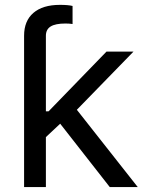

<svg xmlns="http://www.w3.org/2000/svg" viewBox="-20 -754 589 774"><path d="M159.7 -305.2H175.8L409.2 -545.9H518.1L265.6 -286.6H255.9L159.7 -196.3ZM77.1 -545.9H165V0H77.1ZM213.4 -267.1 275.9 -329.1 535.2 0H422.4ZM221.7 -734.4Q254.9 -734.4 272.5 -730V-657.2Q259.3 -659.2 244.1 -659.2Q203.1 -659.2 184.1 -647.2Q165 -635.3 165 -609.9V-436.5H77.1V-609.9Q77.1 -669.9 114.7 -702.1Q152.3 -734.4 221.7 -734.4Z"/></svg>

Font: Inter RS Variable
Style: Regular
Weight: 400
Designer: Rasmus Andersson (customised by Maria Ramos and Noel Pretorius)
Foundry: rsms
Version: Version 3.001;Glyphs 3.2.3 (3260)